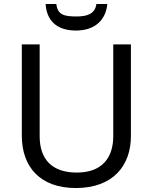

<svg xmlns="http://www.w3.org/2000/svg" viewBox="-20 -938 771 968"><path d="M521 -918H466C459 -866 417 -855 365 -855C304 -855 270 -863 264 -918H210C215 -836 264 -784 363 -784C459 -784 514 -838 521 -918ZM640 -252V-714H551V-252C551 -144 496 -68 367 -68C242 -68 180 -135 180 -251V-714H90V-254C90 -95 184 10 362 10C551 10 640 -104 640 -252Z"/></svg>

Font: Noto Sans Elbasan
Style: Regular
Weight: 400
Designer: Monotype Design Team
Foundry: Monotype Imaging Inc.
Version: Version 2.004